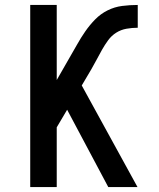

<svg xmlns="http://www.w3.org/2000/svg" viewBox="-20 -755 640 775"><path d="M417 0 251 -312 209 -241V0H102V-735H209V-432L260 -521Q276 -548 291 -575Q306 -602 324 -628Q342 -654 364 -676.5Q386 -699 414 -713Q442 -727 473 -731Q504 -735 536 -735V-643Q513 -643 490.5 -639Q468 -635 449 -623Q430 -611 416.5 -592.5Q403 -574 392 -554.5Q381 -535 370.5 -515Q360 -495 349 -476L310 -410L535 0Z"/></svg>

Font: Iosevka Aile Semibold
Style: Regular
Weight: 600
Designer: Belleve Invis
Foundry: Belleve Invis
Version: Version 31.1.0; ttfautohint (v1.8.4)